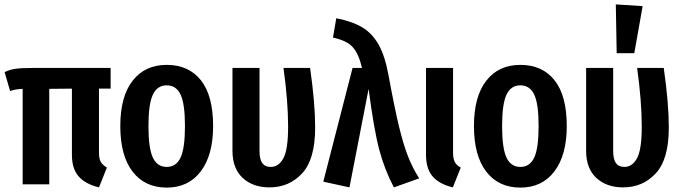

<svg xmlns="http://www.w3.org/2000/svg" viewBox="-20 -838 3103 873"><path d="M430 -435V-145Q430 -117 438 -102.5Q446 -88 466 -76L430 14Q368 -1 337.5 -36Q307 -71 307 -134V-435L204 -434V0H83V-434Q64 -433 52.5 -431Q41 -429 26 -424L1 -510Q23 -521 49 -525Q75 -529 126 -529H483V-435Z M949 -265Q949 -133 893 -59Q837 15 738 15Q639 15 583 -57.5Q527 -130 527 -265Q527 -399 583 -471Q639 -543 738 -543Q838 -543 893.5 -473Q949 -403 949 -265ZM655 -265Q655 -164 675 -121.5Q695 -79 738 -79Q781 -79 801 -121.5Q821 -164 821 -265Q821 -366 801 -408Q781 -450 738 -450Q695 -450 675 -407.5Q655 -365 655 -265Z M1413 -258Q1413 -114 1354 -50Q1295 14 1205 14Q1130 14 1083.5 -29Q1037 -72 1037 -152V-529H1160V-151Q1160 -114 1172.5 -96.5Q1185 -79 1211 -79Q1247 -79 1268.5 -118.5Q1290 -158 1290 -262Q1290 -377 1269 -529H1390Q1413 -368 1413 -258Z M1746 -499Q1773 -351 1793.5 -266Q1814 -181 1835 -127.5Q1856 -74 1886 -27L1771 14Q1729 -65 1704.5 -157Q1680 -249 1656 -434L1569 14L1450 -12L1583 -529H1626Q1611 -594 1583.5 -624Q1556 -654 1494 -667L1509 -755Q1581 -741 1626.5 -714Q1672 -687 1701 -636Q1730 -585 1746 -499Z M2040 -145Q2040 -117 2047.5 -102Q2055 -87 2075 -76L2039 14Q1977 -1 1947 -36Q1917 -71 1917 -134V-529H2040Z M2557 -265Q2557 -133 2501 -59Q2445 15 2346 15Q2247 15 2191 -57.5Q2135 -130 2135 -265Q2135 -399 2191 -471Q2247 -543 2346 -543Q2446 -543 2501.5 -473Q2557 -403 2557 -265ZM2263 -265Q2263 -164 2283 -121.5Q2303 -79 2346 -79Q2389 -79 2409 -121.5Q2429 -164 2429 -265Q2429 -366 2409 -408Q2389 -450 2346 -450Q2303 -450 2283 -407.5Q2263 -365 2263 -265Z M3021 -258Q3021 -114 2962 -50Q2903 14 2813 14Q2738 14 2691.5 -29Q2645 -72 2645 -152V-529H2768V-151Q2768 -114 2780.5 -96.5Q2793 -79 2819 -79Q2855 -79 2876.5 -118.5Q2898 -158 2898 -262Q2898 -377 2877 -529H2998Q3021 -368 3021 -258ZM2902 -810 2864 -596H2784L2780 -818Z"/></svg>

Font: Fira Sans Compressed Medium
Style: Regular
Weight: 500
Width: 1
Designer: bBox Type GmbH & Carrois Corporate GbR & Edenspiekermann AG
Foundry: bBox Type GmbH & Carrois Corporate GbR & Edenspiekermann AG
Version: Version 4.301